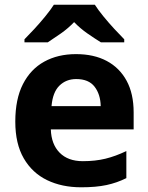

<svg xmlns="http://www.w3.org/2000/svg" viewBox="-20 -786 631 816"><path d="M303 -556Q379 -556 433.5 -527Q488 -498 518 -443Q548 -388 548 -308V-236H196Q198 -173 233.5 -137Q269 -101 332 -101Q385 -101 428 -111.5Q471 -122 517 -144V-29Q477 -9 432.5 0.5Q388 10 325 10Q243 10 180 -20.5Q117 -51 81 -113Q45 -175 45 -269Q45 -365 77.5 -428.5Q110 -492 168 -524Q226 -556 303 -556ZM304 -450Q261 -450 232.5 -422Q204 -394 199 -335H408Q407 -385 382 -417.5Q357 -450 304 -450ZM383 -766Q397 -744 419.5 -716.5Q442 -689 466 -663Q490 -637 508 -619V-606H409Q383 -622 352 -643.5Q321 -665 295 -692Q269 -665 239 -644Q209 -623 183 -606H84V-619Q103 -638 126.5 -663.5Q150 -689 172.5 -716.5Q195 -744 209 -766Z"/></svg>

Font: Noto Sans Balinese
Style: Regular
Weight: 400
Designer: Aditya Bayu, David Williams
Foundry: David Williams
Version: Version 2.003